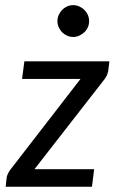

<svg xmlns="http://www.w3.org/2000/svg" viewBox="-20 -711 436 731"><path d="M1.5 0ZM392.1 -441.4Q390.6 -432.1 386.5 -423.6Q382.3 -415 377 -408.2L111.3 -66.9H338.4L330.1 0H1.5L5.4 -35.6Q6.3 -41.5 10.5 -50.3Q14.6 -59.1 20.5 -66.4L286.6 -410.6H64L72.8 -477.5H396.5ZM319.3 -630.4Q319.3 -618.2 314.5 -607.2Q309.6 -596.2 301 -588.1Q292.5 -580.1 281.5 -575.2Q270.5 -570.3 258.3 -570.3Q246.1 -570.3 235.4 -575.2Q224.6 -580.1 216.6 -588.1Q208.5 -596.2 203.6 -607.2Q198.7 -618.2 198.7 -630.4Q198.7 -643.1 203.6 -654.1Q208.5 -665 216.6 -673.3Q224.6 -681.6 235.4 -686.5Q246.1 -691.4 258.3 -691.4Q270.5 -691.4 281.7 -686.5Q293 -681.6 301.3 -673.3Q309.6 -665 314.5 -654.1Q319.3 -643.1 319.3 -630.4Z"/></svg>

Font: Carlito
Style: Italic
Weight: 400
Italic angle: -7°
Designer: Lukasz Dziedzic
Foundry: tyPoland Lukasz Dziedzic
Version: Version 1.104